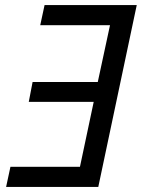

<svg xmlns="http://www.w3.org/2000/svg" viewBox="-20 -734 557 754"><path d="M4 0 21 -79H294L348 -334H93L108 -412H364L412 -635H138L155 -714H517L366 0Z"/></svg>

Font: Noto Sans IKEA
Style: Italic
Weight: 400
Italic angle: -12°
Designer: Monotype Design Team
Foundry: Monotype Imaging Inc.
Version: Version 2.001